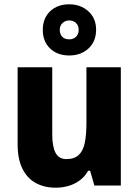

<svg xmlns="http://www.w3.org/2000/svg" viewBox="-20 -863 646 893"><path d="M542 -550V0H419L399 -69H390Q375 -42 351.5 -24.5Q328 -7 299.5 1.5Q271 10 239 10Q186 10 146 -12Q106 -34 84 -79Q62 -124 62 -191V-550H223V-238Q223 -181 238.5 -152Q254 -123 289 -123Q326 -123 346.5 -142.5Q367 -162 374.5 -199.5Q382 -237 382 -290V-550ZM302 -605Q247 -605 213 -637.5Q179 -670 179 -724Q179 -778 213 -810.5Q247 -843 302 -843Q355 -843 391 -810.5Q427 -778 427 -725Q427 -670 391.5 -637.5Q356 -605 302 -605ZM302 -680Q321 -680 333.5 -692Q346 -704 346 -724Q346 -744 333.5 -756Q321 -768 302 -768Q284 -768 271 -756Q258 -744 258 -724Q258 -704 269.5 -692Q281 -680 302 -680Z"/></svg>

Font: Noto Sans Khmer SemiCondensed ExtraBold
Style: Regular
Weight: 800
Width: 4
Designer: Danh Hong and the Monotype Design Team
Foundry: Monotype Imaging Inc.
Version: Version 2.004